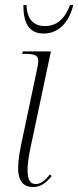

<svg xmlns="http://www.w3.org/2000/svg" viewBox="-20 -743 315 773"><path d="M156 -608C217 -608 259 -655 275 -723H262C242 -668 208 -638 162 -638C113 -638 88 -668 87 -723H74C74 -650 97 -608 156 -608ZM113 10C145 10 165 -7 188 -34L181 -41C161 -15 143 -2 124 -2C99 -2 91 -23 91 -60C91 -74 93 -100 101 -140L185 -536H72L69 -526H84C124 -526 134 -517 134 -499C134 -493 133 -484 131 -473L70 -184C61 -143 53 -100 53 -66C53 -17 72 10 113 10Z"/></svg>

Font: Noto Serif Display ExtraCondensed ExtraLight
Style: Italic
Weight: 200
Width: 2
Italic angle: -12°
Designer: Monotype Design Team
Foundry: Monotype Imaging Inc.
Version: Version 2.009